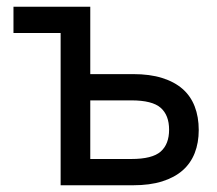

<svg xmlns="http://www.w3.org/2000/svg" viewBox="-20 -550 645 570"><path d="M160 0H375Q425 0 461.5 -11.5Q498 -23 522 -44Q546 -65 558 -95.5Q570 -126 570 -164Q570 -203 558 -234Q546 -265 522 -286Q498 -307 461.5 -318.5Q425 -330 375 -330H248V-530H20V-452H160ZM248 -78V-252H370Q432 -252 457 -230Q482 -208 482 -165Q482 -122 457 -100Q432 -78 370 -78Z"/></svg>

Font: Golos Text VF
Style: Regular
Weight: 400
Designer: A.Korolkova, Vitaly Kuzmin
Foundry: ParaType Ltd
Version: Version 2.005